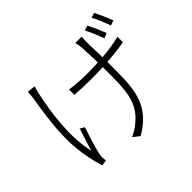

<svg xmlns="http://www.w3.org/2000/svg" viewBox="-184 -1053 1369 1369"><g transform="rotate(-45 500.0 -369.0)"><path d="M871 -632C856 -672 829 -733 811 -767L774 -755C793 -719 818 -660 833 -617ZM177 -733C177 -720 176 -699 173 -679C161 -597 133 -452 133 -294C133 -170 163 -47 182 13L225 7C225 -2 223 -13 222 -21C221 -33 223 -50 226 -63C235 -108 267 -209 287 -267L254 -286C236 -230 214 -164 200 -116C158 -300 190 -512 225 -673C230 -691 235 -712 239 -727ZM663 -740C667 -727 670 -710 672 -688C673 -665 677 -591 679 -528C639 -526 599 -525 561 -525C508 -525 438 -530 397 -537V-483C437 -480 511 -477 561 -477C600 -477 640 -478 680 -480V-457C680 -254 682 -130 558 -31C536 -11 501 10 474 21L523 59C737 -63 729 -234 729 -456V-483C794 -487 856 -494 907 -504V-559C854 -545 792 -536 728 -531C726 -593 724 -667 724 -689C725 -710 726 -722 727 -740ZM872 -785C893 -749 915 -693 931 -648L969 -662C953 -703 928 -762 909 -797Z"/></g></svg>

Font: Noto Sans Japanese Light
Style: Regular
Weight: 300
Designer: Ryoko NISHIZUKA (kana & ideographs); Paul D. Hunt (Latin, Greek & Cyrillic); Wenlong ZHANG (bopomofo); Sandoll Communica
Foundry: Adobe Systems Incorporated
Version: Version 1.000;PS 1;hotconv 1.0.78;makeotf.lib2.5.61930